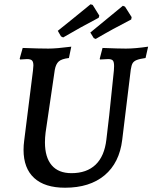

<svg xmlns="http://www.w3.org/2000/svg" viewBox="-20 -865 712 897"><path d="M190 -200Q190 -130 221.5 -93Q253 -56 314 -56Q385 -56 426.5 -95.5Q468 -135 477 -213Q486 -278 512 -535Q513 -543 513 -556Q513 -576 507 -582.5Q501 -589 485 -589L447 -587L446 -591L459 -641Q534 -638 568 -638Q611 -638 672 -647L660 -594Q632 -590 618.5 -584.5Q605 -579 599.5 -569.5Q594 -560 591 -540L551 -212Q538 -104 468.5 -46Q399 12 284 12Q189 12 139.5 -33.5Q90 -79 90 -165Q90 -186 93 -208L134 -535Q136 -553 136 -559Q136 -576 129.5 -582.5Q123 -589 106 -589Q95 -589 74 -587L72 -591L86 -641Q163 -638 206 -638Q244 -638 313 -647L302 -594Q268 -590 254.5 -578Q241 -566 236 -539L193 -246Q190 -221 190 -200ZM275 -690 265 -695 250 -721Q319 -776 403 -845L413 -842L444 -792L441 -782Q355 -737 275 -690ZM427 -683 418 -687 402 -713Q471 -769 554 -838L564 -834L595 -785L593 -774Q507 -730 427 -683Z"/></svg>

Font: Alegreya Medium
Style: Italic
Weight: 500
Italic angle: -7°
Designer: Juan Pablo del Peral
Foundry: Huerta Tipografica
Version: Version 2.008; ttfautohint (v1.8)